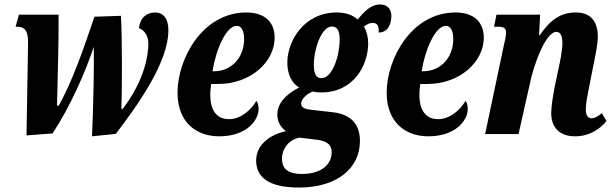

<svg xmlns="http://www.w3.org/2000/svg" viewBox="-20 -602 2762 862"><path d="M393 10 500 -1C610 -145 736 -328 736 -466C736 -517 715 -546 675 -546C643 -546 609 -526 604 -475C623 -470 646 -447 646 -406C646 -358 632 -246 531 -113H525C528 -181 529 -431 523 -531L404 -527C355 -381 303 -233 244 -128H236C239 -288 244 -399 243 -536H65L50 -482H56C85 -482 107 -471 106 -410L99 6L216 -3C293 -119 364 -279 401 -392C403 -310 399 -113 393 10Z M964 10C1085 10 1141 -60 1141 -113C1141 -128 1137 -142 1131 -149C1107 -108 1061 -67 1008 -67C952 -67 924 -107 924 -177C924 -197 926 -212 928 -225H960C1104 -225 1213 -323 1213 -433C1213 -504 1167 -546 1086 -546C888 -546 777 -337 777 -186C777 -53 861 10 964 10ZM934 -282C949 -378 995 -486 1043 -486C1064 -486 1076 -463 1076 -427C1076 -340 1016 -282 941 -282Z M1322 240C1495 240 1596 152 1596 31C1596 -49 1551 -89 1475 -98L1377 -109C1352 -112 1332 -117 1332 -138C1332 -155 1355 -180 1384 -191C1396 -188 1406 -187 1422 -187C1568 -187 1633 -309 1633 -408C1633 -435 1626 -462 1614 -483C1627 -492 1637 -499 1653 -499C1675 -499 1682 -485 1680 -456C1725 -456 1737 -499 1737 -531C1737 -559 1721 -582 1686 -582C1646 -582 1615 -551 1586 -514C1563 -536 1529 -546 1492 -546C1344 -546 1270 -417 1270 -321C1270 -269 1289 -230 1323 -209C1263 -179 1225 -137 1225 -88C1225 -52 1244 -27 1264 -13C1196 1 1130 45 1130 119C1130 191 1183 240 1322 240ZM1423 -251C1401 -251 1389 -268 1389 -310C1389 -382 1423 -483 1470 -483C1493 -483 1505 -465 1505 -425C1505 -353 1473 -251 1423 -251ZM1335 179C1264 179 1246 148 1246 111C1246 64 1279 24 1325 16L1392 24C1449 29 1469 48 1469 82C1469 133 1427 179 1335 179Z M1903 10C2024 10 2080 -60 2080 -113C2080 -128 2076 -142 2070 -149C2046 -108 2000 -67 1947 -67C1891 -67 1863 -107 1863 -177C1863 -197 1865 -212 1867 -225H1899C2043 -225 2152 -323 2152 -433C2152 -504 2106 -546 2025 -546C1827 -546 1716 -337 1716 -186C1716 -53 1800 10 1903 10ZM1873 -282C1888 -378 1934 -486 1982 -486C2003 -486 2015 -463 2015 -427C2015 -340 1955 -282 1880 -282Z M2561 10C2630 10 2677 -26 2703 -59L2682 -94C2664 -79 2650 -71 2636 -71C2619 -71 2610 -85 2610 -111C2610 -138 2617 -172 2625 -212L2645 -313C2652 -350 2664 -402 2664 -438C2664 -495 2640 -546 2566 -546C2497 -546 2452 -514 2403 -444H2400L2405 -536H2209L2198 -482H2217C2242 -482 2252 -475 2252 -456C2252 -437 2246 -416 2242 -398L2158 0H2308L2357 -218C2374 -307 2429 -459 2478 -459C2500 -459 2505 -432 2505 -409C2505 -375 2493 -318 2487 -291L2470 -211C2461 -161 2456 -130 2455 -100C2452 -33 2490 10 2561 10Z"/></svg>

Font: Noto Serif Condensed Extra
Style: Italic
Weight: 800
Width: 3
Italic angle: -12°
Designer: Monotype Design Team
Foundry: Monotype Imaging Inc.
Version: Version 1.901